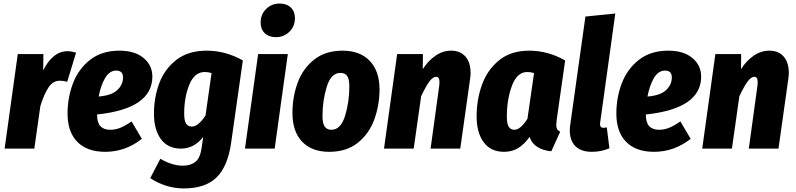

<svg xmlns="http://www.w3.org/2000/svg" viewBox="-20 -836 4475 1080"><path d="M408 -540 358 -376Q337 -382 317 -382Q278 -382 253 -344.5Q228 -307 207 -239L173 0H6L80 -532H224L223 -440Q248 -491 282.5 -519.5Q317 -548 360 -548Q382 -548 408 -540Z M837 -405Q837 -225 526 -192V-191Q526 -146 545 -126Q564 -106 600 -106Q629 -106 656.5 -117Q684 -128 720 -153L778 -55Q685 18 572 18Q470 18 415 -38Q360 -94 360 -197Q360 -288 391 -368.5Q422 -449 487.5 -500Q553 -551 652 -551Q738 -551 787.5 -510Q837 -469 837 -405ZM672 -400Q672 -439 634 -439Q596 -439 571.5 -397.5Q547 -356 535 -293Q608 -299 640 -329.5Q672 -360 672 -400Z M1346 -496 1280 -32Q1261 101 1197.5 162.5Q1134 224 1013 224Q963 224 914 208.5Q865 193 825 166L882 57Q948 96 1009 96Q1052 96 1079.5 74Q1107 52 1115 -9L1123 -66Q1072 0 998 0Q925 0 885.5 -53Q846 -106 846 -197Q846 -288 876 -368Q906 -448 972.5 -499.5Q1039 -551 1143 -551Q1249 -551 1346 -496ZM1016 -197Q1016 -157 1027 -140.5Q1038 -124 1059 -124Q1095 -124 1136 -186L1170 -425Q1151 -431 1132 -431Q1074 -431 1045 -360Q1016 -289 1016 -197Z M1525 0H1358L1432 -532H1599ZM1446 -709Q1446 -755 1477 -785.5Q1508 -816 1553 -816Q1593 -816 1616 -793.5Q1639 -771 1639 -734Q1639 -688 1608 -657.5Q1577 -627 1532 -627Q1492 -627 1469 -649.5Q1446 -672 1446 -709Z M1625 -201Q1625 -291 1654.5 -371Q1684 -451 1747.5 -501Q1811 -551 1907 -551Q2005 -551 2060 -493.5Q2115 -436 2115 -331Q2114 -241 2084.5 -161.5Q2055 -82 1991.5 -32Q1928 18 1832 18Q1734 18 1679.5 -39Q1625 -96 1625 -201ZM1945 -350Q1945 -391 1933 -408.5Q1921 -426 1895 -426Q1842 -426 1818 -348Q1794 -270 1794 -183Q1794 -142 1806.5 -124Q1819 -106 1844 -106Q1897 -106 1921 -184.5Q1945 -263 1945 -350Z M2627 -426Q2627 -410 2624 -390L2569 0H2402L2451 -356Q2452 -363 2452 -375Q2452 -404 2433 -404Q2415 -404 2395 -377Q2375 -350 2349 -295L2307 0H2140L2214 -532H2359L2358 -447Q2389 -495 2430 -523Q2471 -551 2518 -551Q2569 -551 2598 -518Q2627 -485 2627 -426Z M3159 -496 3111 -159Q3109 -139 3109 -132Q3109 -118 3114 -109.5Q3119 -101 3131 -95L3081 15Q3036 11 3003.5 -9Q2971 -29 2959 -66Q2930 -25 2895.5 -3.5Q2861 18 2815 18Q2741 18 2701 -35.5Q2661 -89 2661 -182Q2661 -275 2691 -359Q2721 -443 2787.5 -497Q2854 -551 2957 -551Q3062 -551 3159 -496ZM2831 -180Q2831 -139 2842 -122.5Q2853 -106 2873 -106Q2908 -106 2947 -168L2984 -425Q2964 -431 2946 -431Q2889 -431 2860 -354.5Q2831 -278 2831 -180Z M3356 -147 3355 -138Q3355 -117 3374 -117Q3384 -117 3393 -120L3408 -2Q3363 18 3309 18Q3249 18 3217 -13.5Q3185 -45 3185 -103Q3185 -119 3188 -137L3273 -743L3441 -760Z M3924 -405Q3924 -225 3613 -192V-191Q3613 -146 3632 -126Q3651 -106 3687 -106Q3716 -106 3743.5 -117Q3771 -128 3807 -153L3865 -55Q3772 18 3659 18Q3557 18 3502 -38Q3447 -94 3447 -197Q3447 -288 3478 -368.5Q3509 -449 3574.5 -500Q3640 -551 3739 -551Q3825 -551 3874.5 -510Q3924 -469 3924 -405ZM3759 -400Q3759 -439 3721 -439Q3683 -439 3658.5 -397.5Q3634 -356 3622 -293Q3695 -299 3727 -329.5Q3759 -360 3759 -400Z M4417 -426Q4417 -410 4414 -390L4359 0H4192L4241 -356Q4242 -363 4242 -375Q4242 -404 4223 -404Q4205 -404 4185 -377Q4165 -350 4139 -295L4097 0H3930L4004 -532H4149L4148 -447Q4179 -495 4220 -523Q4261 -551 4308 -551Q4359 -551 4388 -518Q4417 -485 4417 -426Z"/></svg>

Font: Fira Sans Condensed ExtraBold
Style: Italic
Weight: 800
Width: 3
Italic angle: -8°
Designer: bBox Type GmbH & Carrois Corporate GbR & Edenspiekermann AG
Foundry: bBox Type GmbH & Carrois Corporate GbR & Edenspiekermann AG
Version: Version 4.301